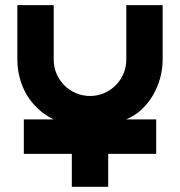

<svg xmlns="http://www.w3.org/2000/svg" viewBox="-20 -720 694 740"><path d="M187 -259.8Q152.3 -276.4 126 -301.3Q99.6 -326.2 82 -356.4Q64.5 -386.7 55.7 -420.9Q46.9 -455.1 46.9 -490.2V-700.2H187V-490.2Q187 -461.4 198 -435.8Q209 -410.2 228 -391.1Q247.1 -372.1 272.7 -361.1Q298.3 -350.1 327.1 -350.1Q356 -350.1 381.3 -361.1Q406.7 -372.1 425.8 -391.1Q444.8 -410.2 455.8 -435.8Q466.8 -461.4 466.8 -490.2V-700.2H606.9V-490.2Q606.9 -455.1 597.4 -419.7Q587.9 -384.3 569.8 -353.3Q551.8 -322.3 525.6 -297.9Q499.5 -273.4 465.8 -259.8H582V-127H397V0H256.8V-127H71.8V-259.8Z"/></svg>

Font: Righteous
Style: Regular
Weight: 400
Version: Version 1.000